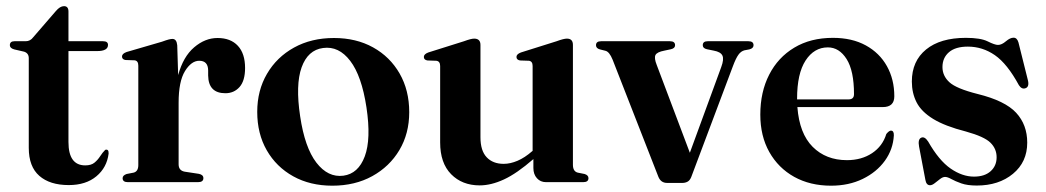

<svg xmlns="http://www.w3.org/2000/svg" viewBox="-20 -592 3398 624"><path d="M58.5 -424 26 -431.5Q12 -435.5 12 -445Q12 -458 27 -458H63.5Q78.5 -458 88 -471L161.5 -556Q175 -572 188 -572Q202.5 -572 202.5 -554.5V-458H315Q331 -458 331 -446Q331 -426 295.5 -426H202.5V-130.5Q202.5 -54.5 257 -54.5Q276.5 -54.5 287.2 -63.5Q298 -72.5 305.5 -84.2Q313 -96 322 -105Q333.5 -108.5 333 -93Q327.5 -47.5 293.2 -19Q259 9.5 203.5 9.5Q142 9.5 107.8 -20.5Q73.5 -50.5 73.5 -111.5V-403Q73.5 -419 58.5 -424Z M556 -445 559 -348Q575.5 -408 611 -438.2Q646.5 -468.5 687 -468.5Q729.5 -468.5 753 -443.2Q776.5 -418 776.5 -371Q776.5 -329.5 758.5 -309.2Q740.5 -289 712.5 -289Q657.5 -289 656.5 -346.5V-363.5Q656 -394.5 627.5 -394.5Q602 -394.5 581.2 -361Q560.5 -327.5 560.5 -258V-58Q560.5 -37.5 580.5 -34L626.5 -27Q641 -24 641 -13Q641 0 623.5 0H395.5Q378.5 0 378.5 -13Q378.5 -22 391.5 -26.5L414.5 -31Q429.5 -35 429.5 -55.5V-378.5Q429.5 -394.5 417.5 -396L387.5 -397Q376.5 -399 376.5 -408.5Q376.5 -417.5 391.5 -423L506.5 -456.5Q521.5 -462 528.8 -463.8Q536 -465.5 540.5 -465.5Q554 -465.5 556 -445Z M1065.5 -468.5Q1137.5 -468.5 1192.5 -438Q1247.5 -407.5 1278.8 -353Q1310 -298.5 1310 -227.5Q1310 -158 1278 -104.2Q1246 -50.5 1189.8 -19.5Q1133.5 11.5 1060 11.5Q988 11.5 933 -19Q878 -49.5 847 -103.5Q816 -157.5 816 -228.5Q816 -298 847.8 -352.2Q879.5 -406.5 935.8 -437.5Q992 -468.5 1065.5 -468.5ZM1096 -21Q1144.5 -27.5 1165.5 -83.8Q1186.5 -140 1171 -243Q1155.5 -345.5 1118.2 -394.2Q1081 -443 1030 -436Q980.5 -429.5 960.2 -373Q940 -316.5 955.5 -214Q970.5 -112.5 1008.2 -63.5Q1046 -14.5 1096 -21Z M1410.5 -129V-377.5Q1410.5 -393 1398 -394.5L1369 -395.5Q1357.5 -397.5 1357.5 -407Q1357.5 -416 1372 -421.5L1488 -458Q1511 -466.5 1521 -466.5Q1541.5 -466.5 1541.5 -446V-146Q1541.5 -102 1561.8 -80.8Q1582 -59.5 1617 -59.5Q1638.5 -59.5 1662 -69.5Q1685.5 -79.5 1709.5 -100.5L1711 -101.5V-377.5Q1711 -393 1699 -394.5L1670 -395.5Q1658.5 -397.5 1658.5 -407Q1658.5 -416 1673 -421.5L1789 -458Q1812 -466.5 1822.5 -466.5Q1842 -466.5 1842 -446V-56.5Q1842 -35 1857.5 -31L1880 -26.5Q1892.5 -22.5 1892.5 -13Q1892.5 0 1875.5 0H1754.5Q1736.5 0 1725 -12.8Q1713.5 -25.5 1713.5 -46V-75Q1659.5 -28 1617.8 -8.8Q1576 10.5 1539 10.5Q1482 10.5 1446.2 -25.8Q1410.5 -62 1410.5 -129Z M2198 2.5H2148Q2127.5 2.5 2119.5 -18L1971 -398Q1960.5 -424 1947.5 -427L1929.5 -431.5Q1917 -435 1917 -445Q1917 -458 1933.5 -458H2157.5Q2174 -458 2174 -445Q2174 -435 2160.5 -432L2139.5 -427.5Q2115 -423 2110.2 -413Q2105.5 -403 2114.5 -380.5L2222 -95.5L2324 -374Q2333.5 -399.5 2327.8 -411.5Q2322 -423.5 2299.5 -427.5L2277.5 -432Q2264 -435 2264 -445Q2264 -458 2280 -458H2412.5Q2429 -458 2429 -445Q2429 -435 2415.5 -431.5L2399.5 -428.5Q2388 -425.5 2379.8 -414Q2371.5 -402.5 2362 -377L2226.5 -16.5Q2222 -5.5 2214.5 -1.5Q2207 2.5 2198 2.5Z M2886.5 -279Q2886.5 -244 2849 -244H2571.5Q2578 -158 2621.2 -114.8Q2664.5 -71.5 2732.5 -71.5Q2780 -71.5 2814.2 -94.2Q2848.5 -117 2860.5 -156.5Q2869.5 -167.5 2875.5 -167.5Q2885.5 -167.5 2885 -152Q2882.5 -106.5 2855.8 -69.5Q2829 -32.5 2783.8 -10.5Q2738.5 11.5 2681 11.5Q2613 11.5 2561.2 -17.2Q2509.5 -46 2480.2 -98Q2451 -150 2451 -219.5Q2451 -293 2479.8 -349.2Q2508.5 -405.5 2561.5 -437.2Q2614.5 -469 2687 -469Q2749 -469 2793.8 -444.5Q2838.5 -420 2862.5 -377Q2886.5 -334 2886.5 -279ZM2670.5 -438Q2626 -438 2598.2 -395.5Q2570.5 -353 2570.5 -271V-269H2738Q2755.5 -269 2755.5 -286Q2755.5 -362 2731.5 -400Q2707.5 -438 2670.5 -438Z M3145.5 -18Q3180 -18 3199.5 -35.5Q3219 -53 3219 -81Q3219 -108.5 3199 -128.2Q3179 -148 3119.5 -164.5Q3051 -182 3012.8 -205.5Q2974.5 -229 2959 -259.2Q2943.5 -289.5 2943.5 -327Q2943.5 -393.5 2989.8 -431.2Q3036 -469 3119 -469Q3167 -469 3190 -457.5Q3213 -446 3223.5 -446Q3235.5 -446 3249.2 -457.8Q3263 -469.5 3274 -469.5Q3285.5 -469.5 3290 -454L3320 -334Q3326.5 -310.5 3313.5 -305.5Q3301 -300.5 3291.5 -315Q3253.5 -385 3213.2 -412.8Q3173 -440.5 3125.5 -440.5Q3085 -440.5 3064 -422.2Q3043 -404 3043 -374Q3043 -345.5 3065.5 -324.8Q3088 -304 3157.5 -286.5Q3246.5 -264.5 3282.5 -225.5Q3318.5 -186.5 3318.5 -128.5Q3318.5 -65.5 3272.2 -27.2Q3226 11 3154.5 11Q3124 11 3104.2 4Q3084.5 -3 3072 -10Q3059.5 -17 3051.5 -17Q3044 -17 3035.2 -10.2Q3026.5 -3.5 3018 3.2Q3009.5 10 3002.5 10Q2990.5 10 2987.5 -7.5L2967 -115.5Q2962.5 -139.5 2974 -144.5Q2985 -149.5 2996.5 -132Q3031.5 -70.5 3069.5 -44.2Q3107.5 -18 3145.5 -18Z"/></svg>

Font: Fraunces 72pt SemiBold
Style: Regular
Weight: 600
Version: Version 1.000;[b76b70a41]